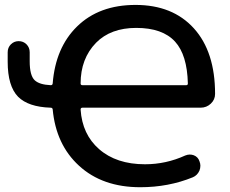

<svg xmlns="http://www.w3.org/2000/svg" viewBox="-20 -784 947 792"><path d="M189.5 -432.6Q196.3 -432.6 197.3 -439.5Q209 -587.9 297.9 -674.8Q388.7 -763.7 539.1 -763.7Q692.4 -763.7 779.8 -667Q867.2 -570.3 867.2 -396.5Q867.2 -373 849.6 -356.4Q832 -339.8 807.6 -339.8H320.3Q312.5 -339.8 312.5 -332Q319.3 -229.5 388.7 -168.9Q460 -106.4 578.1 -106.4Q665 -106.4 744.1 -142.6Q753.9 -146.5 762.7 -146.5Q771.5 -146.5 779.3 -143.6Q796.9 -136.7 802.7 -119.1Q806.6 -109.4 806.6 -100.6Q806.6 -89.8 802.7 -80.1Q793.9 -60.5 775.4 -52.7Q674.8 -11.7 558.6 -11.7Q402.3 -11.7 305.7 -100.6Q210.9 -187.5 197.3 -333Q196.3 -339.8 188.5 -339.8Q96.7 -342.8 54.7 -384.8Q11.7 -428.7 11.7 -529.3V-568.4Q11.7 -587.9 24.9 -601.1Q38.1 -614.3 57.1 -614.3Q76.2 -614.3 89.4 -601.1Q102.5 -587.9 102.5 -568.4V-531.2Q102.5 -472.7 123 -453.1Q142.6 -434.6 189.5 -432.6ZM312.5 -439.5Q312.5 -432.6 320.3 -432.6H748Q754.9 -432.6 754.9 -439.5Q754.9 -439.5 754.9 -440.4Q752 -557.6 702.1 -612.3Q650.4 -668.9 542 -668.9Q436.5 -668.9 376 -607.4Q312.5 -542 312.5 -439.5Z"/></svg>

Font: Gen Jyuu Gothic Medium
Style: Regular
Weight: 500
Designer: [Source Han Sans]
Ryoko NISHIZUKA  (kana & ideographs); Paul D. Hunt (Latin, Greek & Cyrillic); Wenlong ZHANG  (bopomofo
Version: Version 1.002.20150607